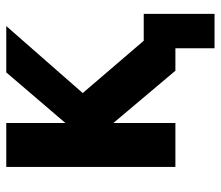

<svg xmlns="http://www.w3.org/2000/svg" viewBox="-66 -514 705 613"><g transform="rotate(-90 286.5 -207.5)"><path d="M462.9 -101.1H548.8V125H439V0H367.2L200.2 -198.2V0H60.1V-540H200.2V-351.1L361.8 -540H509.8L295.9 -295.9Z"/></g></svg>

Font: Miedinger*
Style: Bold
Weight: 700
Version: Version 001.000